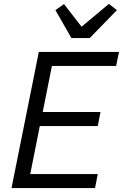

<svg xmlns="http://www.w3.org/2000/svg" viewBox="-20 -964 630 984"><path d="M440 -769 579 -912 538 -944 398 -827 308 -943 264 -912 346 -769ZM467 0 481 -72H135L184 -318H481L495 -390H199L246 -626H575L590 -698H179L39 0Z"/></svg>

Font: Braiins Sans
Style: Italic
Weight: 400
Italic angle: -11.31°
Designer: Mike Abbink, Paul van der Laan, Pieter van Rosmalen, Jiri Chlebus, Lubos Buracinsky
Foundry: Bold Monday, Sudetype
Version: Version 1.000;hotconv 1.0.109;makeotfexe 2.5.65596